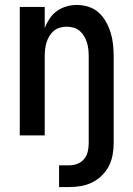

<svg xmlns="http://www.w3.org/2000/svg" viewBox="-20 -548 540 777"><path d="M219 209V121H260Q277 121 293 115Q309 109 320 96Q331 83 335 66Q339 49 339 32V-320Q339 -334 337.5 -348Q336 -362 332 -375.5Q328 -389 320.5 -401.5Q313 -414 302.5 -423Q292 -432 278 -436Q264 -440 250 -440Q236 -440 222 -436Q208 -432 197.5 -423Q187 -414 179.5 -401.5Q172 -389 168 -375.5Q164 -362 162.5 -348Q161 -334 161 -320V0H60V-520H161V-435Q169 -455 181 -473Q193 -491 210.5 -503.5Q228 -516 249 -522Q270 -528 291 -528Q315 -528 338.5 -520.5Q362 -513 379.5 -497Q397 -481 409 -459.5Q421 -438 428 -415Q435 -392 437.5 -368Q440 -344 440 -320V32Q440 56 435.5 80Q431 104 420 125Q409 146 391.5 163Q374 180 352.5 190.5Q331 201 307.5 205Q284 209 260 209Z"/></svg>

Font: Iosevka SS04 Semibold
Style: Regular
Weight: 600
Monospace: yes
Designer: Belleve Invis
Foundry: Belleve Invis
Version: Version 19.0.0; ttfautohint (v1.8.4)